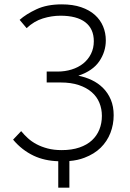

<svg xmlns="http://www.w3.org/2000/svg" viewBox="-20 -730 594 880"><path d="M298 130H247V9Q184 7 135 -16Q80 -42 40 -90L77 -129Q91 -112 108 -96.5Q125 -81 147.5 -69Q170 -57 198.5 -49.5Q227 -42 263 -42Q309 -42 344 -54Q379 -66 401.5 -87Q424 -108 435.5 -136.5Q447 -165 447 -199Q447 -231 435.5 -259Q424 -287 400.5 -307.5Q377 -328 341.5 -340Q306 -352 257 -352H194V-402H244Q278 -402 308.5 -411.5Q339 -421 361.5 -439Q384 -457 397 -483Q410 -509 410 -541Q410 -598 371 -628Q332 -658 257 -658Q217 -658 176.5 -645.5Q136 -633 102 -601L70 -639Q99 -665 147 -687.5Q195 -710 263 -710Q314 -710 352 -697Q390 -684 415 -661.5Q440 -639 452.5 -609Q465 -579 465 -545Q465 -493 435 -449Q405 -405 339 -383Q371 -377 400.5 -363Q430 -349 452.5 -326.5Q475 -304 488 -273Q501 -242 501 -202Q501 -159 486 -120.5Q471 -82 441.5 -53Q412 -24 367 -7Q336 5 298 8Z"/></svg>

Font: Tilda Sans Light
Style: Regular
Weight: 300
Designer: ParaType Ltd
Foundry: ParaType Ltd
Version: Version 1.009